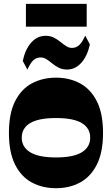

<svg xmlns="http://www.w3.org/2000/svg" viewBox="-20 -977 590 1011"><path d="M275 14Q203.8 14 147.6 -16.1Q91.5 -46.3 59.3 -110.5Q27 -174.8 27 -277Q27 -379.5 59.3 -443.6Q91.5 -507.7 147.6 -537.9Q203.8 -568 275 -568Q346 -568 401.8 -537.9Q457.5 -507.7 490 -443.6Q522.5 -379.5 522.5 -277Q522.5 -174.8 490 -110.5Q457.5 -46.3 401.8 -16.1Q346 14 275 14ZM275 -148Q367 -148 411 -175.4Q455 -202.7 455 -252Q455 -302 411 -328.8Q367 -355.5 275 -355.5Q183 -355.5 138.7 -328.8Q94.5 -302 94.5 -252Q94.5 -203 138.7 -175.5Q183 -148 275 -148ZM124.3 -610.3 99.8 -656.2Q113 -717.7 144.6 -753Q176.3 -788.2 219.7 -788.5Q245 -788.5 263.7 -778.9Q282.5 -769.2 297.9 -756.6Q313.2 -744 328 -734.4Q342.7 -724.7 359.5 -724.7Q382 -725 398 -740.5Q414 -756 428.8 -789.5L453.2 -743.2Q440.2 -682.3 408.4 -646.6Q376.5 -611 333.3 -610.8Q308.3 -610.8 289.5 -620.4Q270.8 -630 255.4 -642.6Q240 -655.3 225.3 -664.9Q210.5 -674.5 193.5 -674.5Q170 -674.3 154.5 -658.8Q139 -643.3 124.3 -610.3ZM116.5 -836.5V-956.7H436.5V-836.5Z"/></svg>

Font: Savate ExtraLight
Style: Regular
Weight: 200
Designer: Max Esnée
Foundry: Plomb Type
Version: Version 2.000